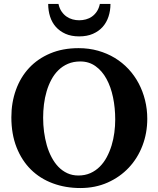

<svg xmlns="http://www.w3.org/2000/svg" viewBox="-20 -929 796 965"><path d="M559.1 -328.1Q559.1 -386.7 548.1 -439.7Q537.1 -492.7 515.1 -532.7Q493.2 -572.8 460.2 -596.4Q427.2 -620.1 383.8 -620.1Q349.1 -620.1 321.8 -608.4Q294.4 -596.7 273.7 -576.4Q252.9 -556.2 238.3 -528.8Q223.6 -501.5 214.4 -470Q205.1 -438.5 200.9 -404.5Q196.8 -370.6 196.8 -336.9Q196.8 -301.3 201.4 -266.1Q206.1 -231 215.3 -198.7Q224.6 -166.5 239.3 -138.7Q253.9 -110.8 273.4 -90.6Q293 -70.3 318.1 -58.6Q343.3 -46.9 374 -46.9Q407.2 -46.9 434.1 -58.8Q460.9 -70.8 481.4 -91.3Q502 -111.8 516.6 -139.2Q531.2 -166.5 540.8 -197.8Q550.3 -229 554.7 -262.5Q559.1 -295.9 559.1 -328.1ZM720.2 -332Q720.2 -260.3 696 -197Q671.9 -133.8 627.4 -86.4Q583 -39.1 521 -11.5Q459 16.1 383.8 16.1Q309.1 16.1 245.4 -7.6Q181.6 -31.2 135.5 -76.7Q89.4 -122.1 63.2 -188.5Q37.1 -254.9 37.1 -339.8Q37.1 -413.6 60.1 -477.3Q83 -541 126.2 -587.4Q169.4 -633.8 232.2 -660.4Q294.9 -687 375 -687Q426.8 -687 472.7 -674.1Q518.6 -661.1 556.9 -637.9Q595.2 -614.7 625.5 -582.3Q655.8 -549.8 676.8 -510.3Q697.8 -470.7 709 -425.5Q720.2 -380.4 720.2 -332ZM535.2 -909.2Q535.2 -875.5 525.4 -845.7Q515.6 -815.9 496.1 -793.9Q476.6 -772 447 -759Q417.5 -746.1 377.9 -746.1Q338.4 -746.1 309.3 -759Q280.3 -772 260.7 -793.9Q241.2 -815.9 231.7 -845.7Q222.2 -875.5 222.2 -909.2H273.9Q278.8 -886.7 289.6 -871.1Q300.3 -855.5 314.5 -845.7Q328.6 -835.9 345 -831.5Q361.3 -827.1 377.9 -827.1Q395 -827.1 411.6 -831.5Q428.2 -835.9 442.1 -845.7Q456.1 -855.5 466.6 -871.1Q477.1 -886.7 481.9 -909.2Z"/></svg>

Font: Charis SIL Afr
Style: Bold
Weight: 700
Foundry: SIL International
Version: Version 5.000